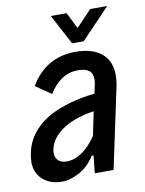

<svg xmlns="http://www.w3.org/2000/svg" viewBox="-81 -747 614 815"><g transform="rotate(-10 226.5 -339.5)"><path d="M423 -395Q423 -373 419 -353L344 0H263L271 -76L263 -75Q236 -33 196.5 -11Q157 11 121 11Q69 11 37.5 -18Q6 -47 6 -93Q6 -100 8 -116Q15 -170 45 -210Q75 -250 126 -279Q208 -321 320 -333L325 -355Q331 -378 331 -393Q331 -419 315.5 -431Q300 -443 268 -443Q228 -443 197.5 -422Q167 -401 143 -363L76 -409Q144 -522 271 -522Q343 -522 383 -489.5Q423 -457 423 -395ZM283 -158 304 -260Q268 -255 234 -244Q200 -233 175 -217Q117 -181 107 -128Q106 -124 106 -115Q106 -94 119 -82Q132 -70 154 -70Q223 -70 283 -158ZM195 -690H263L298 -620L365 -690H438L314 -560H264Z"/></g></svg>

Font: Decalotype Medium Italic
Style: Regular
Weight: 500
Italic angle: -12°
Designer: Alfredo Marco Pradil
Foundry: Alfredo Marco Pradil
Version: Version 1.0